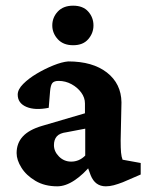

<svg xmlns="http://www.w3.org/2000/svg" viewBox="-20 -655 527 683"><path d="M183.6 7.8Q138.7 7.8 106 -11.7Q73.2 -31.2 56.2 -58.6Q39.1 -85.9 39.1 -110.4Q39.1 -145.5 61 -169.4Q83 -193.4 128.9 -207L282.2 -252V-287.1Q282.2 -307.6 269 -325.7Q255.9 -343.8 234.4 -355.5Q212.9 -367.2 188.5 -367.2Q172.9 -367.2 166.5 -359.9Q160.2 -352.5 158.2 -331.1L153.3 -271.5Q104.5 -261.7 73.7 -274.9Q43 -288.1 43 -318.4Q43 -336.9 62.5 -356.4Q82 -376 110.8 -393.1Q139.6 -410.2 169.9 -422.4Q200.2 -434.6 222.7 -436.5Q309.6 -436.5 360.4 -397Q411.1 -357.4 412.1 -291L409.2 -155.3Q409.2 -127.9 410.6 -112.3Q412.1 -96.7 416 -86.9L480.5 -75.2V-34.2L417 -6.8Q399.4 0 384.8 3.9Q370.1 7.8 356.4 7.8Q318.4 7.8 302.7 -31.2L286.1 -76.2L306.6 -71.3Q276.4 -34.2 244.6 -13.2Q212.9 7.8 183.6 7.8ZM233.4 -80.1Q247.1 -80.1 259.8 -85.4Q272.5 -90.8 283.2 -101.6V-197.3L216.8 -184.6Q192.4 -181.6 182.1 -169.9Q171.9 -158.2 171.9 -138.7Q171.9 -116.2 189.9 -98.1Q208 -80.1 233.4 -80.1ZM240.2 -494.1Q205.1 -494.1 185.5 -515.6Q166 -537.1 166 -564.5Q166 -592.8 185.5 -613.8Q205.1 -634.8 240.2 -634.8Q275.4 -634.8 293.9 -613.8Q312.5 -592.8 312.5 -564.5Q312.5 -537.1 293.9 -515.6Q275.4 -494.1 240.2 -494.1Z"/></svg>

Font: Crimson Pro
Style: Bold
Weight: 700
Designer: Jacques Le Bailly
Foundry: Baron von Fonthausen
Version: Version 1.003